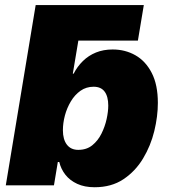

<svg xmlns="http://www.w3.org/2000/svg" viewBox="-20 -748 682 775"><path d="M198.7 -584 124 -727.5H560.5L536.6 -584ZM361.8 7.8Q321.3 7.8 291.7 -5.9Q262.2 -19.5 244.1 -42.5Q226.1 -65.4 219.2 -94.2H213.4L197.8 0H3.4L124 -727.5H320.3L273.9 -450.7H277.3Q292 -479.5 314.7 -501.7Q337.4 -523.9 367.4 -536.1Q397.5 -548.3 434.6 -548.3Q485.4 -548.3 526.6 -524.9Q567.9 -501.5 592.5 -453.6Q617.2 -405.8 617.2 -332.5Q617.2 -278.3 602.8 -219Q588.4 -159.7 557.4 -108.2Q526.4 -56.6 478 -24.4Q429.7 7.8 361.8 7.8ZM295.9 -143.1Q329.6 -143.1 352.5 -161.6Q375.5 -180.2 389.6 -208.7Q403.8 -237.3 410.4 -267.6Q417 -297.9 417 -321.8Q417 -358.4 402.3 -378.2Q387.7 -397.9 357.9 -397.9Q328.1 -397.9 304.9 -381.6Q281.7 -365.2 265.9 -338.6Q250 -312 241.9 -281.5Q233.9 -251 233.9 -222.2Q233.9 -185.1 250 -164.1Q266.1 -143.1 295.9 -143.1Z"/></svg>

Font: Inter 17pt Black
Style: Italic
Weight: 900
Italic angle: -9.3988°
Version: Version 4.001;git-66647c0bb